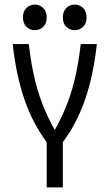

<svg xmlns="http://www.w3.org/2000/svg" viewBox="-20 -817 478 837"><path d="M332 -625H402.3Q386.7 -486.3 350.6 -382.3Q314.5 -278.3 253.9 -197.3H187.5Q232.4 -269.5 259.8 -332.5Q287.1 -395.5 304.2 -464.4Q321.3 -533.2 332 -625ZM183.6 -197.3H253.9V0H183.6ZM35.2 -625H105.5Q116.2 -533.2 133.3 -464.4Q150.4 -395.5 177.7 -332.5Q205.1 -269.5 250 -197.3H183.6Q123 -278.3 86.9 -382.3Q50.8 -486.3 35.2 -625ZM80.1 -741.2Q80.1 -767.6 95.2 -782.2Q110.4 -796.9 131.8 -796.9Q153.3 -796.9 168.5 -782.2Q183.6 -767.6 183.6 -741.2Q183.6 -714.8 168.5 -700.2Q153.3 -685.5 131.8 -685.5Q110.4 -685.5 95.2 -700.2Q80.1 -714.8 80.1 -741.2ZM253.9 -741.2Q253.9 -767.6 269 -782.2Q284.2 -796.9 305.7 -796.9Q327.1 -796.9 342.3 -782.2Q357.4 -767.6 357.4 -741.2Q357.4 -714.8 342.3 -700.2Q327.1 -685.5 305.7 -685.5Q284.2 -685.5 269 -700.2Q253.9 -714.8 253.9 -741.2Z"/></svg>

Font: Sudo Var
Style: Regular
Weight: 400
Monospace: yes
Designer: Jens Kutilek
Foundry: Jens Kutilek
Version: Version 0.065;FEAKit 1.0